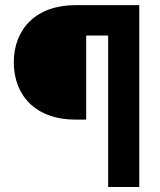

<svg xmlns="http://www.w3.org/2000/svg" viewBox="-20 -748 638 768"><path d="M412.6 0H537.1V-727.5H282.7C121.6 -727.5 35.2 -629.4 35.2 -499C35.2 -366.7 121.6 -269.5 282.7 -269.5H324.7V-606H412.6Z"/></svg>

Font: Raveo
Style: Bold
Weight: 700
Designer: Jakub Foglar, Rasmus Andersson (Inter)
Foundry: Jakubfoglar.com
Version: Version 1.100;Glyphs 3.2.3 (3260)